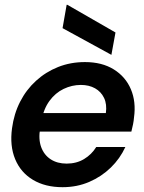

<svg xmlns="http://www.w3.org/2000/svg" viewBox="-20 -766 598 798"><path d="M240 12Q168 12 117 -18.5Q66 -49 43 -104.5Q20 -160 30 -233Q38 -293 63.5 -343Q89 -393 129.5 -430Q170 -467 221.5 -487.5Q273 -508 333 -508Q404 -508 453 -477.5Q502 -447 524 -395Q546 -343 537 -278Q536 -265 533 -249.5Q530 -234 526 -219H113L127 -296H420Q425 -333 412.5 -359Q400 -385 375 -399Q350 -413 316 -413Q279 -413 244.5 -396.5Q210 -380 185.5 -346.5Q161 -313 152 -262L147 -233Q139 -188 151 -155Q163 -122 190.5 -104Q218 -86 257 -86Q298 -86 329.5 -105Q361 -124 380 -155H501Q479 -107 440.5 -69.5Q402 -32 351 -10Q300 12 240 12ZM443 -538 240 -649 257 -746H260L460 -631Z"/></svg>

Font: DM Sans 36pt SemiBold
Style: Italic
Weight: 600
Italic angle: -10°
Designer: Colophon Foundry, Jonny Pinhorn
Foundry: Colophon Foundry
Version: Version 4.004;gftools[0.9.30]